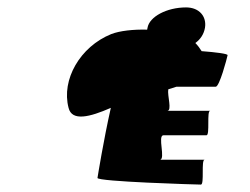

<svg xmlns="http://www.w3.org/2000/svg" viewBox="-20 -750 675 518"><path d="M165 -459C174 -422 222 -434 279 -459C259 -370 244 -276 243 -270C241 -260 512 -252 522 -252C532 -252 522 -319 532 -319H411C428 -319 404 -385 421 -385H537C547 -385 537 -451 547 -451H431C445 -451 431 -492 434 -509C441 -511 450 -514 456 -516H562C572 -516 592 -591 594 -601C595 -605 563 -609 524 -612C519 -620 513 -628 507 -634C521 -644 530 -658 533 -675C538 -705 518 -730 482 -730C430 -730 383 -705 378 -675L377 -670C340 -671 303 -667 280 -658C196 -624 145 -535 165 -459Z"/></svg>

Font: Ampere
Style: SCUltExtIta
Weight: 400
Version: Version 1